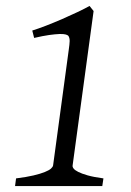

<svg xmlns="http://www.w3.org/2000/svg" viewBox="-20 -628 442 648"><path d="M325.2 0H30.8L34.2 -25.9Q69.3 -30.3 93 -35.9Q116.7 -41.5 131.1 -47.4Q145.5 -53.2 151.9 -58.8Q158.2 -64.5 159.2 -69.8L211.9 -459Q214.8 -478.5 215.1 -489.3Q215.3 -500 210.9 -506.8Q208.5 -509.8 201.4 -511.7Q194.3 -513.7 180.4 -513.2Q166.5 -512.7 145.5 -509.8Q124.5 -506.8 95.2 -500L88.9 -524.9Q107.9 -530.8 134.5 -541Q161.1 -551.3 188.7 -563.2Q216.3 -575.2 241.5 -587.2Q266.6 -599.1 282.2 -607.9L295.9 -590.8L225.1 -69.8Q224.1 -64.9 228.3 -59.3Q232.4 -53.7 243.9 -47.9Q255.4 -42 275.9 -36.1Q296.4 -30.3 329.1 -25.9Z"/></svg>

Font: Gentium Plus Eur
Style: Italic
Weight: 400
Italic angle: -8°
Designer: J. Victor Gaultney, Annie Olsen, Iska Routamaa, Becca Hirsbrunner
Foundry: SIL International
Version: Version 5.000